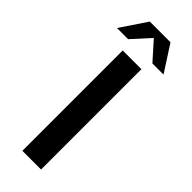

<svg xmlns="http://www.w3.org/2000/svg" viewBox="-273 -854 878 878"><g transform="rotate(45 165.5 -415.0)"><path d="M226 0V-649H105V0ZM14 -703H86L165 -790L243 -703H315L233 -830H99Z"/></g></svg>

Font: Gamestation Extended
Style: Regular
Weight: 400
Width: 7
Designer: Jonas Hecksher
Foundry: Jonas Hecksher, Playtypeª, e-types AS
Version: Version 1.003